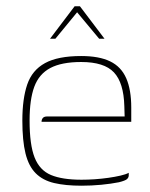

<svg xmlns="http://www.w3.org/2000/svg" viewBox="-20 -583 476 610"><path d="M239 7Q188 7 152 -1.5Q116 -10 93.5 -32.5Q71 -55 61 -95.5Q51 -136 51 -200Q51 -269 66.5 -314.5Q82 -360 123 -382.5Q164 -405 238 -405Q295 -405 330 -388Q365 -371 381 -334.5Q397 -298 397 -241V-196H112Q112 -203 116 -208Q120 -213 130 -213H376L375 -246Q373 -320 342 -353Q311 -386 238 -386Q176 -386 140 -367Q104 -348 89 -307.5Q74 -267 74 -200Q74 -123 90 -82.5Q106 -42 142 -27Q178 -12 239 -12Q259 -12 281 -13.5Q303 -15 324 -18Q345 -21 362.5 -25Q380 -29 389 -34V-26Q389 -19 383.5 -14Q378 -9 358 -4Q333 1 302 4Q271 7 239 7ZM139 -460 217 -563H234L312 -460H295L225 -544L156 -460Z"/></svg>

Font: Genos Thin Thin
Style: Regular
Weight: 250
Version: Version 1.010